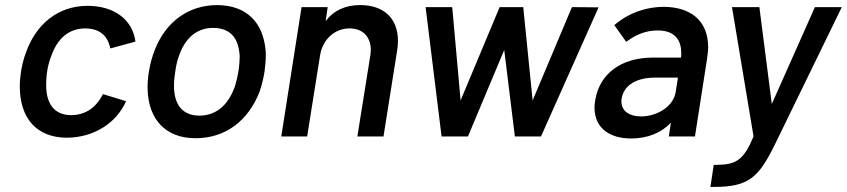

<svg xmlns="http://www.w3.org/2000/svg" viewBox="-20 -538 3339 757"><path d="M245 5C349 4 439 -52 477 -139L386 -167C358 -113 318 -85 261 -84C194 -84 162 -129 162 -203C162 -220 163 -238 166 -257C169 -278 175 -299 182 -317C206 -385 250 -426 317 -426C372 -425 404 -399 415 -347L514 -374C503 -460 431 -515 325 -515C210 -515 121 -444 81 -327C73 -306 67 -281 63 -257C60 -237 58 -217 58 -198C58 -73 123 5 245 5Z M751 7C870 7 960 -63 1004 -178C1012 -202 1019 -230 1023 -256C1026 -279 1028 -301 1028 -319C1028 -328 1028 -335 1027 -341C1017 -450 952 -517 837 -518C723 -518 634 -452 591 -343C580 -316 572 -286 567 -255C563 -231 561 -205 562 -184C566 -67 633 7 751 7ZM767 -82C698 -82 665 -127 666 -203C666 -219 668 -238 671 -256C674 -278 679 -300 684 -313C708 -387 755 -428 820 -428C889 -428 921 -387 925 -317C925 -305 924 -280 920 -256C917 -240 913 -220 908 -203C884 -130 838 -83 767 -82Z M1400 -518C1344 -518 1298 -499 1264 -455L1272 -510H1169L1089 0H1191L1242 -320C1252 -383 1300 -426 1358 -426C1411 -426 1442 -392 1442 -341C1442 -334 1441 -327 1440 -319L1389 0H1492L1546 -340C1548 -353 1549 -365 1549 -377C1549 -465 1494 -518 1400 -518Z M1721 0H1825L1968 -341L2010 0H2113L2340 -509L2235 -510L2080 -142L2043 -510H1950L1796 -142L1763 -510H1658Z M2720 0 2768 -308C2770 -323 2772 -338 2772 -352C2772 -458 2701 -511 2596 -511C2538 -511 2465 -493 2402 -439L2449 -373C2491 -405 2532 -418 2573 -418C2649 -418 2666 -370 2666 -330C2666 -323 2666 -317 2665 -311H2555C2427 -311 2344 -246 2327 -144C2325 -133 2324 -123 2324 -114C2324 -28 2390 8 2468 8C2533 8 2587 -14 2625 -54L2617 0ZM2644 -175C2635 -118 2571 -79 2507 -79C2463 -79 2430 -99 2430 -138C2430 -142 2430 -146 2431 -150C2440 -203 2491 -232 2562 -232H2653Z M2781 199H2794C2932 199 2971 162 3035 32L3299 -510H3193L3023 -128L2974 -510H2866L2951 0C2912 93 2883 111 2807 112H2794Z"/></svg>

Font: Arthouse Owned Medium
Style: Italic
Weight: 500
Italic angle: -10°
Designer: Jeremy Tribby
Foundry: Tribby Type
Version: Version 1.000;PS 001.000;hotconv 1.0.88;makeotf.lib2.5.64775